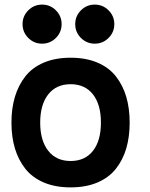

<svg xmlns="http://www.w3.org/2000/svg" viewBox="-20 -791 654 835"><path d="M189.7 -380.4Q154.8 -335.9 154.8 -257.8Q154.8 -179.7 189.7 -135.3Q224.6 -90.8 287.1 -90.8Q349.6 -90.8 384.3 -135Q418.9 -179.2 418.9 -257.8Q418.9 -336.4 384.3 -380.6Q349.6 -424.8 287.1 -424.8Q224.6 -424.8 189.7 -380.4ZM44.9 -145.5Q29.8 -195.8 29.8 -257.8Q29.8 -319.8 44.9 -370.1Q60.1 -420.4 90.3 -459Q120.6 -497.6 170.7 -518.8Q220.7 -540 287.1 -540Q353.5 -540 403.6 -518.8Q453.6 -497.6 483.9 -459Q514.2 -420.4 529.1 -370.1Q543.9 -319.8 543.9 -257.8Q543.9 -195.8 529.1 -145.5Q514.2 -95.2 483.9 -56.9Q453.6 -18.6 403.6 2.7Q353.5 23.9 287.1 23.9Q220.7 23.9 170.7 2.7Q120.6 -18.6 90.3 -56.9Q60.1 -95.2 44.9 -145.5ZM103 -626Q78.1 -650.9 78.1 -686Q78.1 -721.2 103 -746.1Q127.9 -771 163.1 -771Q198.2 -771 223.1 -746.1Q248 -721.2 248 -686Q248 -650.9 223.1 -626Q198.2 -601.1 163.1 -601.1Q127.9 -601.1 103 -626ZM332 -626Q307.1 -650.9 307.1 -686Q307.1 -721.2 332 -746.1Q356.9 -771 392.1 -771Q427.2 -771 452.1 -746.1Q477.1 -721.2 477.1 -686Q477.1 -650.9 452.1 -626Q427.2 -601.1 392.1 -601.1Q356.9 -601.1 332 -626Z"/></svg>

Font: Miedinger*
Style: Bold
Weight: 700
Version: Version 001.000